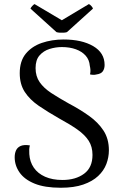

<svg xmlns="http://www.w3.org/2000/svg" viewBox="-20 -897 595 931"><path d="M274.6 13.4Q196.8 13.4 147.6 -6.7Q98.4 -26.8 74.8 -60.7Q51.2 -94.6 51.2 -134.6Q51.2 -153.8 58 -168.3Q64.7 -182.7 80.8 -189.5Q96.9 -196.3 124.8 -192Q122.3 -182.7 121.7 -172.5Q121.2 -162.2 122.1 -149.8Q124.4 -112.5 143.9 -84Q163.4 -55.6 198.7 -40Q234.1 -24.3 282.8 -24.3Q346.7 -24.3 387.6 -54.5Q428.5 -84.6 428.5 -145.8Q428.5 -185.7 410 -214.5Q391.5 -243.2 355.8 -268.5Q320.2 -293.7 268.2 -321.9Q210.7 -354.6 167.4 -384.3Q124.1 -414.1 99.9 -451.5Q75.7 -489 75.7 -542.2Q75.7 -600.7 104.9 -636.5Q134.2 -672.2 182.7 -688.9Q231.3 -705.5 288.3 -705.5Q376.8 -705.5 432 -673.3Q487.2 -641 487.2 -582Q487.2 -564 478.7 -551.5Q470.2 -538.9 446.9 -535.8Q434.2 -532.2 416.5 -536.2Q419.1 -547.3 418.5 -558Q417.8 -568.6 415.5 -577.8Q413.2 -607.1 395.4 -627.1Q377.6 -647.2 347.9 -658Q318.2 -668.8 279.8 -668.8Q249.6 -668.8 220.3 -659.6Q191.1 -650.5 171.8 -628.4Q152.5 -606.4 152.5 -566.9Q152.5 -527.2 172.2 -498.7Q191.9 -470.2 228.1 -446.3Q264.3 -422.5 312.9 -395.5Q367.5 -366.7 411.4 -335.4Q455.4 -304.2 481.7 -264.1Q508 -224 508 -168.4Q508 -134.4 495.8 -101.9Q483.5 -69.4 455.9 -43.5Q428.3 -17.6 383.7 -2.1Q339 13.4 274.6 13.4ZM304.6 -741.2Q298.6 -739.2 289.2 -738.5Q279.8 -737.8 269.8 -738.5Q259.9 -739.2 253.9 -741.2L127.8 -855.2Q129.4 -860.2 136 -867.5Q142.6 -874.8 147.5 -877.2L279.8 -798.8L411 -877.2Q416.9 -874.8 423.3 -867.5Q429.6 -860.2 430.7 -855.2Z"/></svg>

Font: Arima Thin
Style: Regular
Weight: 100
Designer: Joana Correia and Natanael Gama
Foundry: NDISCOVER
Version: Version 1.101;gftools[0.9.23]